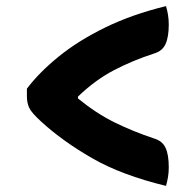

<svg xmlns="http://www.w3.org/2000/svg" viewBox="-20 -614 640 628"><path d="M68 -324Q108 -377 172 -429Q236 -481 324 -524Q412 -567 523 -594Q527 -581 529.5 -565.5Q532 -550 532 -534Q532 -493 521.5 -470Q511 -447 484 -439Q413 -416 352 -384Q291 -352 235 -298V-292Q295 -243 355 -213.5Q415 -184 484 -161Q511 -153 521.5 -130.5Q532 -108 532 -67Q532 -50 529.5 -35Q527 -20 523 -6Q378 -41 281.5 -96.5Q185 -152 115 -216Q83 -245 75.5 -261.5Q68 -278 68 -298Z"/></svg>

Font: Recursive Sn Csl St XBd
Style: Regular
Weight: 800
Version: Version 1.085;hotconv 1.1.0;makeotfexe 2.6.0; ttfautohint (v